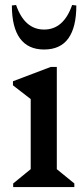

<svg xmlns="http://www.w3.org/2000/svg" viewBox="-20 -761 342 781"><path d="M33.6 0V-14.7L120.9 -86L104.9 -58V-390.4L147.9 -324.7L32.7 -413.9V-430.5L186.3 -488.7H211.1V-56.3L196 -85.1L282.4 -14.7V0ZM159.4 -559.6Q94.3 -559.6 61.3 -604.7Q28.3 -649.9 28.3 -738.7L45.4 -740.7Q80 -640.8 159.4 -640.8Q238.8 -640.8 273.4 -740.7L290.5 -738.7Q290.5 -649.9 257.9 -604.7Q225.3 -559.6 159.4 -559.6Z"/></svg>

Font: Platypi Light
Style: Regular
Weight: 300
Designer: David Sargent
Foundry: Bolt Cutter Type
Version: Version 1.200